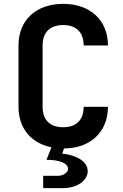

<svg xmlns="http://www.w3.org/2000/svg" viewBox="-20 -760 640 996"><path d="M204 216H304C383 216 435 175 435 128C435 70 360 42 303 37L312 10C448 10 540 -75 540 -206H414C414 -137 375 -100 308 -100C240 -100 201 -137 201 -206V-524C201 -593 240 -630 308 -630C375 -630 414 -593 414 -524H540C540 -655 448 -740 308 -740C167 -740 76 -656 76 -524V-206C76 -95 141 -17 247 4L221 69C292 69 333 88 333 116C333 133 311 152 280 152H204Z"/></svg>

Font: JetBrains Mono
Style: Bold
Weight: 558
Monospace: yes
Designer: Philipp Nurullin, Konstantin Bulenkov
Foundry: JetBrains
Version: Version 2.305